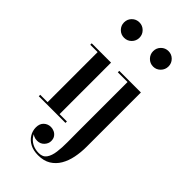

<svg xmlns="http://www.w3.org/2000/svg" viewBox="-306 -840 1180 1180"><g transform="rotate(45 284.5 -250.0)"><path d="M153 -624.5Q125 -624.5 105.5 -644.2Q86 -664 86 -691.5Q86 -719.5 105.5 -739Q125 -758.5 153 -758.5Q180.5 -758.5 200.2 -739Q220 -719.5 220 -691.5Q220 -664 200.5 -644.2Q181 -624.5 153 -624.5ZM204.5 -460V-12.5H268.5V0H36.5V-12.5H100.5V-447.5H36.5V-460ZM290 260Q248.5 260 219.2 244.5Q190 229 174.5 203.2Q159 177.5 159 148Q159 115.5 178 98Q197 80.5 223 80.5Q238 80.5 252.2 87Q266.5 93.5 276 106.8Q285.5 120 285.5 141Q285.5 163 268 182Q250.5 201 222 201Q205.5 201 191.5 194.2Q177.5 187.5 168.8 175.8Q160 164 160 148H172Q172 175.5 186 198Q200 220.5 225.2 234Q250.5 247.5 283.5 247.5Q318 247.5 334.5 224Q351 200.5 356.2 161.2Q361.5 122 361 74.8Q360.5 27.5 360.5 -20V-447.5H276V-460H464V11.5Q464 60.5 455 105.2Q446 150 425.5 184.8Q405 219.5 371.8 239.8Q338.5 260 290 260ZM404.5 -625.5Q376.5 -625.5 357 -645.5Q337.5 -665.5 337.5 -693Q337.5 -721 357 -740.5Q376.5 -760 404.5 -760Q432 -760 451.5 -740.5Q471 -721 471 -693Q471 -665.5 451.5 -645.5Q432 -625.5 404.5 -625.5Z"/></g></svg>

Font: Bodoni Moda 18pt Medium
Style: Regular
Weight: 500
Designer: Owen Earl
Foundry: indestructible type
Version: Version 2.004